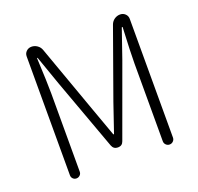

<svg xmlns="http://www.w3.org/2000/svg" viewBox="-127 -867 1039 1005"><g transform="rotate(-20 393.0 -364.5)"><path d="M106.4 -27.3V-689.5Q106.4 -706.1 118.2 -717.3Q129.9 -728.5 146.5 -728.5Q164.1 -728.5 178.7 -718.3Q193.4 -708 199.2 -691.4L335.9 -309.6L392.6 -152.3Q392.6 -150.4 395 -150.4Q397.5 -150.4 397.5 -152.3Q408.2 -182.6 427.7 -240.7Q447.3 -298.8 451.2 -309.6L587.9 -691.4Q593.8 -708 608.4 -718.3Q623 -728.5 640.6 -728.5Q657.2 -728.5 668.9 -717.3Q680.7 -706.1 680.7 -689.5V-28.3Q680.7 -16.6 672.4 -8.3Q664.1 0 652.3 0Q640.6 0 632.3 -8.3Q624 -16.6 624 -28.3V-461.9Q624 -520.5 630.9 -661.1Q630.9 -663.1 628.9 -663.1Q627 -663.1 626 -661.1L570.3 -500L424.8 -100.6Q417 -78.1 393.1 -78.1Q369.1 -78.1 360.4 -100.6L214.8 -500L158.2 -661.1Q158.2 -663.1 156.2 -663.1Q154.3 -663.1 154.3 -661.1Q161.1 -520.5 161.1 -461.9V-27.3Q161.1 -15.6 152.8 -7.8Q144.5 0 133.3 0Q122.1 0 114.3 -7.8Q106.4 -15.6 106.4 -27.3Z"/></g></svg>

Font: Gen Jyuu Gothic Light
Style: Regular
Weight: 200
Designer: [Source Han Sans]
Ryoko NISHIZUKA  (kana & ideographs); Paul D. Hunt (Latin, Greek & Cyrillic); Wenlong ZHANG  (bopomofo
Version: Version 1.002.20150607